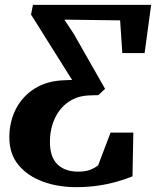

<svg xmlns="http://www.w3.org/2000/svg" viewBox="-20 -763 644 792"><path d="M293.5 9Q219 9 156.5 -14Q94 -37 56.2 -82.5Q18.5 -128 18.5 -196.5Q18.5 -260 45.2 -312.8Q72 -365.5 123.2 -397.8Q174.5 -430 246.5 -432Q255 -432.5 263 -432.8Q271 -433 277.5 -433L108 -703L116 -743H603.5L576.5 -544H484.5L475.5 -679L245.5 -682L284.5 -623L413.5 -396.5L385.5 -370.5Q378 -370.5 370.2 -370.2Q362.5 -370 351.5 -369.5Q300.5 -368.5 263.2 -343Q226 -317.5 206 -274.2Q186 -231 186 -177.5Q186 -115 217 -85Q248 -55 302.5 -55Q332.5 -55 352.5 -62.8Q372.5 -70.5 385 -81.5L436 -216H530L526.5 -35.5Q499.5 -24.5 463.2 -14Q427 -3.5 384.2 2.8Q341.5 9 293.5 9Z"/></svg>

Font: Merriweather 20pt ExtraBold
Style: Italic
Weight: 800
Italic angle: -7.8°
Version: Version 2.101